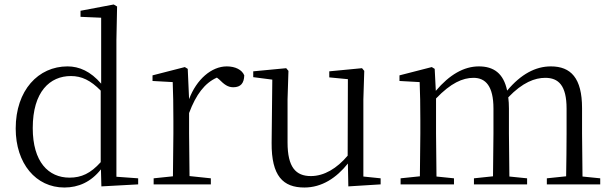

<svg xmlns="http://www.w3.org/2000/svg" viewBox="-20 -822 2730 856"><path d="M432 9 596 0V-27L499 -34V-643L502 -793L487 -802L339 -774V-747L431 -743V-449C384 -504 333 -526 281 -526C151 -526 50 -420 50 -249C50 -93 140 14 267 14C330 14 386 -11 430 -67ZM429 -99C384 -49 343 -30 290 -30C196 -30 126 -100 126 -251C126 -414 203 -483 296 -483C344 -483 384 -464 429 -418Z M823 -318C854 -401 893 -452 947 -476L957 -468C980 -445 996 -433 1020 -433C1054 -433 1068 -452 1069 -486C1059 -511 1029 -526 991 -526C923 -526 856 -468 823 -380L817 -515L804 -523L660 -486V-461L750 -456C752 -406 753 -354 753 -285V-227L751 -36L665 -27V0H920V-27L825 -37L823 -227Z M1533 9 1677 0V-27L1600 -35V-379L1604 -506L1594 -518L1448 -504V-477L1531 -469L1530 -128C1482 -71 1425 -37 1366 -37C1299 -37 1262 -76 1262 -187V-379L1266 -506L1256 -518L1109 -504V-478L1194 -467L1191 -185C1190 -37 1242 14 1337 14C1415 14 1480 -29 1531 -93Z M2502 0H2656V-27L2577 -35L2575 -227V-340C2575 -474 2525 -526 2436 -526C2368 -526 2303 -492 2241 -418C2225 -495 2181 -526 2115 -526C2048 -526 1984 -489 1923 -417L1918 -515L1905 -523L1761 -486V-461L1851 -456C1853 -406 1854 -354 1854 -286V-227L1852 -36L1766 -27V0H2004V-27L1926 -35L1924 -227V-383C1990 -452 2043 -475 2091 -475C2145 -475 2180 -438 2180 -338V-227L2178 -36L2093 -27V0H2330V-27L2251 -35L2249 -227V-338C2249 -356 2248 -373 2246 -388C2310 -455 2365 -475 2411 -475C2470 -475 2506 -441 2506 -338V-227C2506 -172 2505 -91 2504 -36L2418 -27V0Z"/></svg>

Font: Noto Serif HK Light
Style: Regular
Weight: 300
Designer: Ryoko NISHIZUKA 西塚涼子 (kana & ideographs); Frank Grießhammer (Latin, Greek & Cyrillic); Wenlong ZHANG 张文龙 (bopomofo); San
Foundry: Adobe
Version: Version 2.001;hotconv 1.1.0;makeotfexe 2.6.0